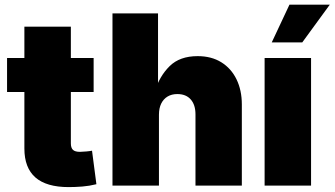

<svg xmlns="http://www.w3.org/2000/svg" viewBox="-20 -784 1413 811"><path d="M375.5 -539.1V-395.5H9.8V-539.1ZM83 -671.4H279.3V-178.2Q279.3 -159.7 288.1 -151.1Q296.9 -142.6 317.9 -142.6Q327.6 -142.6 345.2 -144.3Q362.8 -146 368.7 -147.5L387.2 -5.9Q357.9 1.5 327.9 3.9Q297.9 6.3 270 6.3Q176.3 6.3 129.6 -34.4Q83 -75.2 83 -156.7Z M651.4 -299.3V0H455.1V-727.5H647.5V-398.9H634.3Q653.8 -462.4 696.5 -504.6Q739.3 -546.9 814.9 -546.9Q873 -546.9 914.8 -521Q956.5 -495.1 979 -449Q1001.5 -402.8 1001.5 -342.8V0H805.7V-300.8Q805.7 -341.3 785.6 -364Q765.6 -386.7 729 -386.7Q705.1 -386.7 687.7 -376.2Q670.4 -365.7 660.9 -346.4Q651.4 -327.1 651.4 -299.3Z M1097.7 0V-539.1H1293.9V0ZM1127.9 -605 1202.6 -764.2H1373L1256.8 -605Z"/></svg>

Font: Inter 18pt Black
Style: Regular
Weight: 900
Designer: Rasmus Andersson
Foundry: rsms
Version: Version 4.001;git-66647c0bb